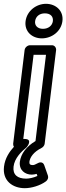

<svg xmlns="http://www.w3.org/2000/svg" viewBox="-21 -753 348 1006"><path d="M101 -25 155 -466H220L165 -14C118 14 88 53 83 95C78 139 111 162 145 162C154 162 164 160 171 158L175 169C155 178 132 183 116 183C70 183 45 162 50 120C55 76 91 41 119 18C119 18 155 -25 107 -25ZM48 0C48 3 48 11 52 16C29 41 5 76 0 120C-9 194 45 233 109 233C143 233 189 220 220 197C229 190 234 178 230 167L211 113C204 92 184 97 175 103C164 109 157 112 151 112C137 112 132 107 133 95C136 71 155 43 197 22C205 18 212 9 213 0L273 -491C274 -502 266 -516 251 -516H136C125 -516 110 -506 108 -491ZM204 -602C175 -602 160 -620 163 -642C166 -666 185 -683 214 -683C244 -683 259 -666 256 -642C253 -620 234 -602 204 -602ZM198 -552C250 -552 299 -588 306 -642C313 -696 272 -733 220 -733C169 -733 120 -696 113 -642C106 -588 147 -552 198 -552Z"/></svg>

Font: Falling Sky
Style: OuObl
Weight: 400
Designer: Paul D. Hunt
Foundry: Adobe Systems Incorporated
Version: Version 1.02